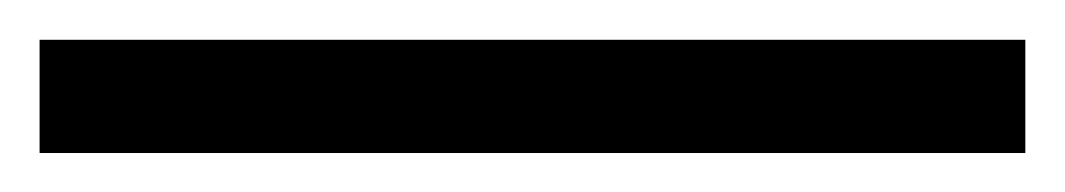

<svg xmlns="http://www.w3.org/2000/svg" viewBox="-20 57 538 97"><path d="M498 77.1V134.3H0V77.1Z"/></svg>

Font: Carlito
Style: Regular
Weight: 400
Designer: Lukasz Dziedzic
Foundry: tyPoland Lukasz Dziedzic
Version: Version 1.103; Beta1; all basic design good, some composites